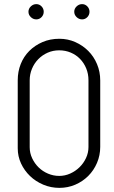

<svg xmlns="http://www.w3.org/2000/svg" viewBox="-20 -911 553 931"><path d="M66 -522Q66 -564 80.5 -600.5Q95 -637 122 -664Q149 -691 186 -707Q223 -723 268 -723Q309 -723 345 -707Q381 -691 408 -664Q435 -637 450.5 -600Q466 -563 466 -521V-199Q466 -158 450.5 -121.5Q435 -85 408 -58Q381 -31 345 -15.5Q309 0 268 0Q227 0 190 -15.5Q153 -31 125.5 -57.5Q98 -84 82 -118.5Q66 -153 66 -192ZM124 -197Q124 -169 136 -143.5Q148 -118 167.5 -99Q187 -80 213 -69Q239 -58 267 -58Q295 -58 320.5 -69.5Q346 -81 365.5 -100Q385 -119 397 -144.5Q409 -170 409 -198V-522Q409 -553 398 -579.5Q387 -606 368 -625.5Q349 -645 323 -656Q297 -667 267 -667Q237 -667 211 -655.5Q185 -644 165.5 -624Q146 -604 135 -577.5Q124 -551 124 -522ZM129.5 -828Q118 -839 118 -854Q118 -869 129.5 -880Q141 -891 156 -891Q171 -891 181.5 -880Q192 -869 192 -854Q192 -839 181.5 -828Q171 -817 156 -817Q141 -817 129.5 -828ZM351.5 -828Q340 -839 340 -854Q340 -869 351.5 -880Q363 -891 378 -891Q393 -891 403.5 -880Q414 -869 414 -854Q414 -839 403.5 -828Q393 -817 378 -817Q363 -817 351.5 -828Z"/></svg>

Font: VDS
Style: Thin
Weight: 100
Width: 0
Designer: artmaker
Foundry: artmaker
Version: Version 1.000 2012 initial release